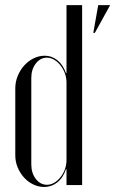

<svg xmlns="http://www.w3.org/2000/svg" viewBox="-20 -719 448 746"><path d="M238.4 -31V0H299.1V-699H238.4V-461.4V-435.1H236.4Q224.5 -467.9 202.7 -485.2Q180.9 -502.5 153.8 -502.5Q131.1 -502.5 110.4 -492.2Q89.6 -481.9 73.9 -464.3Q58.2 -446.8 48.8 -423.8Q39.4 -400.8 39.4 -375.6V-115.2Q39.4 -90.9 48.6 -68.6Q57.9 -46.4 73.2 -29.4Q88.5 -12.4 109.1 -2.4Q129.6 7.5 151.9 7.5Q179.8 7.5 202.2 -10Q224.8 -27.5 236.4 -61.6H238.4ZM238.4 -398.5V-96.8Q238.4 -78.8 232.2 -61.5Q226 -44.2 215.2 -30.8Q204.5 -17.2 191 -9.2Q177.5 -1.1 162.6 -1.1Q136.5 -1.1 119.1 -23.9Q101.6 -46.6 101.6 -80.4V-416.5Q101.6 -449.6 119.2 -472.3Q136.8 -495 162.2 -495Q176.9 -495 190.4 -486.9Q203.9 -478.9 214.6 -465.4Q225.4 -451.9 231.9 -434.6Q238.4 -417.2 238.4 -398.5ZM348.5 -591.2 407.9 -699H361.6L342.5 -591.2Z"/></svg>

Font: Moniqa Black
Style: Regular
Weight: 900
Designer: Rajesh Rajput
Foundry: Rajesh Rajput
Version: Version 1.000